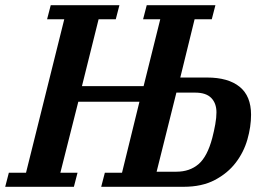

<svg xmlns="http://www.w3.org/2000/svg" viewBox="-50 -718 1015 738"><path d="M-16 -54H50L197 -644H131L145 -698H409L395 -644H329L265 -387H502L566 -644H500L514 -698H778L764 -644H698L643 -420H746Q827 -420 871 -384.5Q915 -349 915 -277Q915 -231 901 -182Q887 -133 856 -92.5Q825 -52 775.5 -26Q726 0 656 0H339L353 -54H419L486 -327H251L182 -54H248L234 0H-30ZM628 -58Q679 -58 713 -87Q747 -116 766 -188Q773 -215 777.5 -240.5Q782 -266 782 -286Q782 -321 762 -341.5Q742 -362 700 -362H628L552 -58Z"/></svg>

Font: IBM Plex Serif SmBld
Style: Italic
Weight: 600
Italic angle: -14°
Designer: Mike Abbink, Paul van der Laan, Pieter van Rosmalen
Foundry: Bold Monday
Version: Version 3.001